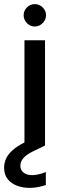

<svg xmlns="http://www.w3.org/2000/svg" viewBox="-50 -708 308 934"><path d="M69 0V-512H169V0ZM119 -579Q97 -579 81 -595.5Q65 -612 65 -634Q65 -656 81 -672Q97 -688 119 -688Q141 -688 157.5 -672Q174 -656 174 -634Q174 -612 157.5 -595.5Q141 -579 119 -579ZM94 206Q61 206 33 195.5Q5 185 -12.5 163.5Q-30 142 -30 107Q-30 82 -18.5 59.5Q-7 37 20.5 15Q48 -7 95 -27L145 -49L169 0L113 27Q78 44 63.5 61.5Q49 79 49 98Q49 119 64.5 131.5Q80 144 106 144Q120 144 138 140Q156 136 173 129V192Q156 198 135.5 202Q115 206 94 206Z"/></svg>

Font: DM Sans 12pt Medium
Style: Regular
Weight: 500
Version: Version 4.004;gftools[0.9.30]